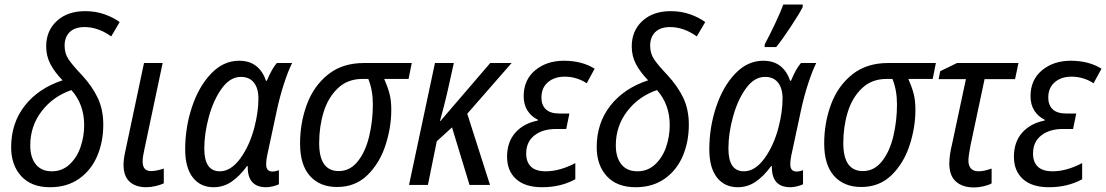

<svg xmlns="http://www.w3.org/2000/svg" viewBox="-20 -813 4862 844"><path d="M29 -166Q29 -272 89 -348.5Q149 -425 255 -460Q220 -496 201.5 -531.5Q183 -567 183 -609Q183 -678 230 -721Q277 -764 354 -764Q401 -764 440 -750Q479 -736 506 -716L469 -653Q411 -694 352 -694Q309 -694 286.5 -672Q264 -650 264 -612Q264 -578 281.5 -552Q299 -526 340 -483Q386 -433 410 -382Q434 -331 434 -265Q434 -190 407.5 -127.5Q381 -65 328 -27.5Q275 10 200 10Q118 10 73.5 -38.5Q29 -87 29 -166ZM350 -263Q350 -354 294 -417Q214 -390 163.5 -324.5Q113 -259 113 -174Q113 -121 137.5 -90.5Q162 -60 208 -60Q253 -60 285.5 -90Q318 -120 334 -166.5Q350 -213 350 -263Z M523 -89Q523 -115 533 -158L613 -536H695L614 -153Q607 -123 607 -103Q607 -61 644 -61Q667 -61 700 -72V-7Q685 0 663.5 5Q642 10 623 10Q576 10 549.5 -14.5Q523 -39 523 -89Z M794 -156Q794 -253 824 -343Q854 -433 908 -489.5Q962 -546 1031 -546Q1077 -546 1106.5 -522.5Q1136 -499 1149 -458H1153Q1176 -513 1197 -536H1264Q1247 -502 1228.5 -445.5Q1210 -389 1197 -328L1158 -146Q1150 -112 1150 -91Q1150 -59 1177 -59Q1191 -59 1206 -65V-3Q1196 2 1180 6Q1164 10 1150 10Q1067 10 1069 -83H1066Q1033 -38 997.5 -14Q962 10 919 10Q861 10 827.5 -33Q794 -76 794 -156ZM1098 -252Q1116 -321 1116 -380Q1116 -425 1096 -450Q1076 -475 1039 -475Q992 -475 955.5 -425Q919 -375 898.5 -301Q878 -227 878 -160Q878 -60 946 -60Q995 -60 1036 -116Q1077 -172 1098 -252Z M1299 -182Q1299 -273 1329 -354Q1359 -435 1422 -485.5Q1485 -536 1580 -536H1790L1776 -466H1669Q1684 -432 1692 -402Q1700 -372 1700 -330Q1700 -253 1674.5 -174.5Q1649 -96 1595.5 -43.5Q1542 9 1462 9Q1386 9 1342.5 -39.5Q1299 -88 1299 -182ZM1619 -354Q1619 -417 1599 -466H1573Q1508 -466 1465 -425Q1422 -384 1402.5 -320Q1383 -256 1383 -184Q1383 -61 1469 -61Q1519 -61 1553 -104Q1587 -147 1603 -214.5Q1619 -282 1619 -354Z M1892 -536H1975L1944 -397Q1933 -350 1914 -281H1916L2135 -536H2229L2034 -313L2134 0H2044L1967 -253L1900 -192L1861 0H1778Z M2209 -124Q2209 -189 2245.5 -230Q2282 -271 2344 -283V-287Q2316 -300 2299 -326.5Q2282 -353 2282 -390Q2282 -462 2332.5 -504Q2383 -546 2459 -546Q2538 -546 2594 -511L2559 -447Q2540 -460 2515 -468Q2490 -476 2462 -476Q2417 -476 2388.5 -451.5Q2360 -427 2360 -384Q2360 -351 2379.5 -332.5Q2399 -314 2439 -314H2483L2469 -246H2424Q2365 -246 2329 -217.5Q2293 -189 2293 -138Q2293 -101 2314 -80.5Q2335 -60 2379 -60Q2440 -60 2509 -96V-25Q2445 10 2363 10Q2288 10 2248.5 -26Q2209 -62 2209 -124Z M2603 -166Q2603 -272 2663 -348.5Q2723 -425 2829 -460Q2794 -496 2775.5 -531.5Q2757 -567 2757 -609Q2757 -678 2804 -721Q2851 -764 2928 -764Q2975 -764 3014 -750Q3053 -736 3080 -716L3043 -653Q2985 -694 2926 -694Q2883 -694 2860.5 -672Q2838 -650 2838 -612Q2838 -578 2855.5 -552Q2873 -526 2914 -483Q2960 -433 2984 -382Q3008 -331 3008 -265Q3008 -190 2981.5 -127.5Q2955 -65 2902 -27.5Q2849 10 2774 10Q2692 10 2647.5 -38.5Q2603 -87 2603 -166ZM2924 -263Q2924 -354 2868 -417Q2788 -390 2737.5 -324.5Q2687 -259 2687 -174Q2687 -121 2711.5 -90.5Q2736 -60 2782 -60Q2827 -60 2859.5 -90Q2892 -120 2908 -166.5Q2924 -213 2924 -263Z M3098 -156Q3098 -253 3128 -343Q3158 -433 3212 -489.5Q3266 -546 3335 -546Q3381 -546 3410.5 -522.5Q3440 -499 3453 -458H3457Q3480 -513 3501 -536H3568Q3551 -502 3532.5 -445.5Q3514 -389 3501 -328L3462 -146Q3454 -112 3454 -91Q3454 -59 3481 -59Q3495 -59 3510 -65V-3Q3500 2 3484 6Q3468 10 3454 10Q3371 10 3373 -83H3370Q3337 -38 3301.5 -14Q3266 10 3223 10Q3165 10 3131.5 -33Q3098 -76 3098 -156ZM3402 -252Q3420 -321 3420 -380Q3420 -425 3400 -450Q3380 -475 3343 -475Q3296 -475 3259.5 -425Q3223 -375 3202.5 -301Q3182 -227 3182 -160Q3182 -60 3250 -60Q3299 -60 3340 -116Q3381 -172 3402 -252ZM3342 -619Q3360 -652 3385.5 -705.5Q3411 -759 3423 -793H3509L3508 -781Q3494 -753 3456 -695.5Q3418 -638 3392 -606H3341Z M3603 -182Q3603 -273 3633 -354Q3663 -435 3726 -485.5Q3789 -536 3884 -536H4094L4080 -466H3973Q3988 -432 3996 -402Q4004 -372 4004 -330Q4004 -253 3978.5 -174.5Q3953 -96 3899.5 -43.5Q3846 9 3766 9Q3690 9 3646.5 -39.5Q3603 -88 3603 -182ZM3923 -354Q3923 -417 3903 -466H3877Q3812 -466 3769 -425Q3726 -384 3706.5 -320Q3687 -256 3687 -184Q3687 -61 3773 -61Q3823 -61 3857 -104Q3891 -147 3907 -214.5Q3923 -282 3923 -354Z M4153 -94Q4153 -131 4165 -179L4226 -465H4106L4113 -500L4187 -536H4457L4442 -465H4308L4246 -173Q4237 -126 4237 -107Q4237 -85 4248 -72.5Q4259 -60 4282 -60Q4305 -60 4339 -72V-7Q4325 1 4303 6Q4281 11 4262 11Q4211 11 4182 -15Q4153 -41 4153 -94Z M4437 -124Q4437 -189 4473.5 -230Q4510 -271 4572 -283V-287Q4544 -300 4527 -326.5Q4510 -353 4510 -390Q4510 -462 4560.5 -504Q4611 -546 4687 -546Q4766 -546 4822 -511L4787 -447Q4768 -460 4743 -468Q4718 -476 4690 -476Q4645 -476 4616.5 -451.5Q4588 -427 4588 -384Q4588 -351 4607.5 -332.5Q4627 -314 4667 -314H4711L4697 -246H4652Q4593 -246 4557 -217.5Q4521 -189 4521 -138Q4521 -101 4542 -80.5Q4563 -60 4607 -60Q4668 -60 4737 -96V-25Q4673 10 4591 10Q4516 10 4476.5 -26Q4437 -62 4437 -124Z"/></svg>

Font: Noto Sans UI Narrow
Style: Italic
Weight: 400
Width: 4
Italic angle: -12°
Designer: Monotype Design Team
Foundry: Monotype Imaging Inc.
Version: Version 1.001